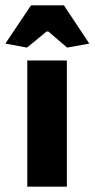

<svg xmlns="http://www.w3.org/2000/svg" viewBox="-39 -698 354 718"><path d="M-19 -535 77 -678H200L295 -535L212 -520L142 -580H135L62 -520ZM63 -472H211V0H63Z"/></svg>

Font: Athiti
Style: Bold
Weight: 700
Designer: CadsonDemak Team
Foundry: CadsonDemak
Version: Version 1.033